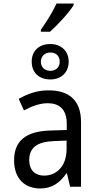

<svg xmlns="http://www.w3.org/2000/svg" viewBox="-20 -1060 540 1090"><path d="M212 -891V-880H264C305 -916 373 -989 398 -1031V-1040H301C280 -995 250 -945 212 -891ZM266 -609C329 -609 370 -650 370 -710C370 -771 326 -810 266 -810C200 -810 160 -770 160 -710C160 -649 200 -609 266 -609ZM266 -658C234 -658 212 -678 212 -710C212 -740 234 -762 266 -762C300 -762 319 -740 319 -710C319 -678 297 -658 266 -658ZM209 10C275 10 320 -22 357 -76H360L378 0H440V-367C440 -490 373 -547 256 -547C189 -547 140 -528 86 -499L116 -433C156 -455 203 -474 251 -474C313 -474 359 -443 359 -357V-322L265 -319C129 -315 60 -262 60 -150C60 -41 125 10 209 10ZM231 -63C185 -63 146 -88 146 -152C146 -221 190 -255 285 -259L358 -262V-214C358 -110 295 -63 231 -63Z"/></svg>

Font: Noto Sans Mono ExtraCondensed
Style: Regular
Weight: 400
Width: 2
Designer: Monotype Design Team
Foundry: Monotype Imaging Inc.
Version: Version 2.014